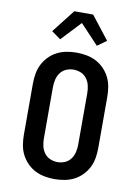

<svg xmlns="http://www.w3.org/2000/svg" viewBox="-104 -1047 809 1123"><g transform="rotate(10 300.0 -485.5)"><path d="M300 8Q270 8 240.5 2.5Q211 -3 184.5 -16.5Q158 -30 137 -51.5Q116 -73 102.5 -99.5Q89 -126 84 -156Q79 -186 79 -215V-520Q79 -549 84 -579Q89 -609 102.5 -635.5Q116 -662 137 -683.5Q158 -705 184.5 -718.5Q211 -732 240.5 -737.5Q270 -743 300 -743Q330 -743 359.5 -737.5Q389 -732 415.5 -718.5Q442 -705 463 -683.5Q484 -662 497.5 -635.5Q511 -609 516 -579Q521 -549 521 -520V-215Q521 -186 516 -156Q511 -126 497.5 -99.5Q484 -73 463 -51.5Q442 -30 415.5 -16.5Q389 -3 359.5 2.5Q330 8 300 8ZM300 -93Q323 -93 344 -102Q365 -111 378.5 -129.5Q392 -148 397 -170.5Q402 -193 402 -215V-520Q402 -542 397 -564.5Q392 -587 378.5 -605.5Q365 -624 344 -633Q323 -642 300 -642Q277 -642 256 -633Q235 -624 221.5 -605.5Q208 -587 203 -564.5Q198 -542 198 -520V-215Q198 -193 203 -170.5Q208 -148 221.5 -129.5Q235 -111 256 -102Q277 -93 300 -93ZM191 -803 137 -842 244 -979H356L463 -842L409 -803L300 -919Z"/></g></svg>

Font: Iosevka Etoile
Style: Bold
Weight: 700
Designer: Belleve Invis
Foundry: Belleve Invis
Version: Version 28.1.0; ttfautohint (v1.8.4)